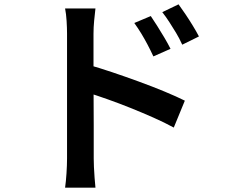

<svg xmlns="http://www.w3.org/2000/svg" viewBox="-20 -811 1040 885"><path d="M675 -737Q688 -718 705 -691Q722 -664 738 -637Q754 -610 766 -586L687 -551Q673 -581 659.5 -606.5Q646 -632 631.5 -656Q617 -680 599 -705ZM803 -791Q817 -772 834.5 -746Q852 -720 868.5 -693Q885 -666 897 -643L820 -605Q806 -636 791 -660.5Q776 -685 761 -708.5Q746 -732 728 -755ZM289 -80Q289 -97 289 -140.5Q289 -184 289 -241.5Q289 -299 289 -362.5Q289 -426 289 -485Q289 -544 289 -589.5Q289 -635 289 -656Q289 -682 287 -714.5Q285 -747 280 -772H420Q417 -747 414 -716Q411 -685 411 -656Q411 -626 411 -576Q411 -526 411 -467Q411 -408 411.5 -347Q412 -286 412 -231.5Q412 -177 412 -136.5Q412 -96 412 -80Q412 -65 413 -41Q414 -17 416 8.5Q418 34 420 54H280Q284 26 286.5 -12Q289 -50 289 -80ZM385 -513Q435 -499 496 -478.5Q557 -458 620 -435Q683 -412 738.5 -389Q794 -366 832 -347L781 -223Q739 -246 687 -269Q635 -292 581.5 -313.5Q528 -335 477 -353Q426 -371 385 -384Z"/></svg>

Font: Noto Sans JP SemiBold
Style: Regular
Weight: 600
Designer: Ryoko NISHIZUKA  (kana, bopomofo & ideographs); Paul D. Hunt (Latin, Greek & Cyrillic); Sandoll Communications , Soo-you
Foundry: Adobe
Version: Version 2.004-H2;hotconv 1.0.118;makeotfexe 2.5.65603